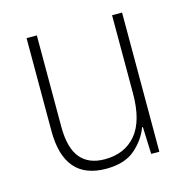

<svg xmlns="http://www.w3.org/2000/svg" viewBox="-85 -612 693 705"><g transform="rotate(-15 261.0 -259.5)"><path d="M439 -529V0H408L404 -103H401Q385 -59 345.5 -24.5Q306 10 235 10Q76 10 76 -176V-529H115V-182Q115 -101 146.5 -63Q178 -25 239 -25Q315 -25 358 -76Q401 -127 401 -232V-529Z"/></g></svg>

Font: Noto Sans Gurmukhi SemiCondensed ExtraLight
Style: Regular
Weight: 200
Width: 4
Designer: Jelle Bosma - Monotype Design Team
Foundry: Monotype Imaging Inc.
Version: Version 2.004; ttfautohint (v1.8.4.7-5d5b)